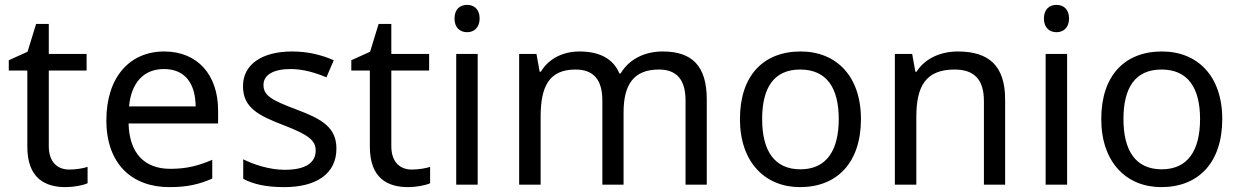

<svg xmlns="http://www.w3.org/2000/svg" viewBox="-20 -757 5084 787"><path d="M264 -62C215 -62 180 -93 180 -158V-468H335V-536H180V-659H128L93 -545L16 -510V-468H92V-156C92 -26 165 10 249 10C281 10 320 3 339 -6V-73C322 -67 290 -62 264 -62Z M653 -546C511 -546 416 -440 416 -264C416 -85 521 10 674 10C747 10 795 -1 850 -25V-102C794 -78 746 -65 678 -65C571 -65 510 -130 507 -251H874V-304C874 -450 790 -546 653 -546ZM652 -474C741 -474 781 -412 782 -321H509C518 -417 568 -474 652 -474Z M1359 -148C1359 -234 1300 -269 1198 -307C1095 -346 1060 -364 1060 -409C1060 -449 1099 -474 1171 -474C1223 -474 1273 -459 1318 -440L1348 -510C1298 -532 1242 -546 1177 -546C1057 -546 976 -495 976 -404C976 -316 1038 -284 1142 -244C1247 -204 1274 -180 1274 -140C1274 -92 1236 -61 1147 -61C1084 -61 1019 -83 977 -104V-24C1018 -2 1070 10 1145 10C1276 10 1359 -44 1359 -148Z M1668 -62C1619 -62 1584 -93 1584 -158V-468H1739V-536H1584V-659H1532L1497 -545L1420 -510V-468H1496V-156C1496 -26 1569 10 1653 10C1685 10 1724 3 1743 -6V-73C1726 -67 1694 -62 1668 -62Z M1895 -737C1866 -737 1843 -720 1843 -681C1843 -643 1866 -625 1895 -625C1922 -625 1946 -643 1946 -681C1946 -720 1922 -737 1895 -737ZM1938 -536H1850V0H1938Z M2696 -546C2626 -546 2560 -517 2524 -456H2519C2493 -517 2437 -546 2355 -546C2291 -546 2230 -519 2197 -463H2192L2179 -536H2108V0H2196V-278C2196 -403 2231 -472 2339 -472C2414 -472 2449 -429 2449 -345V0H2536V-296C2536 -410 2577 -472 2681 -472C2755 -472 2790 -429 2790 -345V0H2877V-349C2877 -487 2817 -546 2696 -546Z M3509 -269C3509 -446 3407 -546 3262 -546C3108 -546 3013 -446 3013 -269C3013 -91 3117 10 3259 10C3412 10 3509 -91 3509 -269ZM3104 -269C3104 -396 3151 -472 3260 -472C3369 -472 3418 -396 3418 -269C3418 -142 3369 -63 3261 -63C3152 -63 3104 -142 3104 -269Z M3906 -546C3838 -546 3772 -519 3737 -463H3732L3719 -536H3648V0H3736V-278C3736 -403 3774 -472 3893 -472C3975 -472 4013 -429 4013 -343V0H4100V-349C4100 -487 4034 -546 3906 -546Z M4311 -737C4282 -737 4259 -720 4259 -681C4259 -643 4282 -625 4311 -625C4338 -625 4362 -643 4362 -681C4362 -720 4338 -737 4311 -737ZM4354 -536H4266V0H4354Z M4990 -269C4990 -446 4888 -546 4743 -546C4589 -546 4494 -446 4494 -269C4494 -91 4598 10 4740 10C4893 10 4990 -91 4990 -269ZM4585 -269C4585 -396 4632 -472 4741 -472C4850 -472 4899 -396 4899 -269C4899 -142 4850 -63 4742 -63C4633 -63 4585 -142 4585 -269Z"/></svg>

Font: Noto Sans Bhaiksuki
Style: Regular
Weight: 400
Designer: Monotype Design Team
Foundry: Monotype Imaging Inc.
Version: Version 2.002